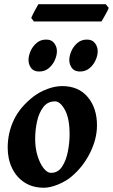

<svg xmlns="http://www.w3.org/2000/svg" viewBox="-20 -861 530 901"><path d="M435.1 -272.9Q435.1 -208 401.6 -141.8Q368.2 -75.7 313.5 -30.8Q288.1 -9.8 251.7 5.1Q215.3 20 186 20Q133.3 20 95.2 -4.6Q57.1 -29.3 36.6 -72Q16.1 -114.7 16.1 -168Q16.1 -237.8 45.4 -299.1Q74.7 -360.4 140.1 -410.2Q166 -429.7 202.1 -443.4Q238.3 -457 272 -457Q348.6 -457 391.8 -405.5Q435.1 -354 435.1 -272.9ZM306.6 -231Q306.6 -305.2 284.7 -345.2Q262.7 -385.3 238.3 -385.3Q203.6 -385.3 183.1 -358.4Q162.6 -331.5 153.8 -291Q145 -250.5 145 -209Q145 -165.5 156.2 -129.4Q167.5 -93.3 184.6 -71.5Q201.7 -49.8 219.2 -49.8Q252 -49.8 271 -78.4Q290 -106.9 298.3 -148.9Q306.6 -190.9 306.6 -231ZM438.5 -621.1Q438.5 -600.6 428.5 -578.4Q418.5 -556.2 399.9 -540.8Q381.3 -525.4 355 -525.4Q329.1 -525.4 317.1 -542.2Q305.2 -559.1 305.2 -579.1Q305.2 -599.1 314.9 -621.3Q324.7 -643.6 343.3 -659.4Q361.8 -675.3 387.7 -675.3Q413.6 -675.3 426 -658.2Q438.5 -641.1 438.5 -621.1ZM247.1 -621.1Q247.1 -600.6 237.1 -578.4Q227.1 -556.2 208.5 -540.8Q189.9 -525.4 163.6 -525.4Q137.7 -525.4 125.7 -542.2Q113.8 -559.1 113.8 -579.1Q113.8 -599.1 123.5 -621.3Q133.3 -643.6 151.9 -659.4Q170.4 -675.3 196.3 -675.3Q222.2 -675.3 234.6 -658.2Q247.1 -641.1 247.1 -621.1ZM490.2 -824.2Q488.3 -817.4 481.2 -804.2Q474.1 -791 466.8 -778.3Q459.5 -765.6 456.1 -760.3H139.2L126.5 -776.9Q128.9 -783.7 135.5 -796.4Q142.1 -809.1 149.2 -822Q156.2 -835 160.2 -841.3H476.1Z"/></svg>

Font: Gentium Book Plus
Style: Bold Italic
Weight: 700
Italic angle: -8°
Designer: Victor Gaultney, Annie Olsen, Iska Routamaa, Becca Hirsbrunner
Foundry: SIL International
Version: Version 6.101